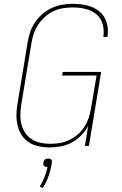

<svg xmlns="http://www.w3.org/2000/svg" viewBox="-20 -763 640 1004"><path d="M238 8Q210 8 182 2Q154 -4 131.5 -18.5Q109 -33 94 -55.5Q79 -78 72.5 -105Q66 -132 66 -160.5Q66 -189 71 -218L125 -544Q129 -571 138.5 -597.5Q148 -624 164.5 -648Q181 -672 203.5 -691Q226 -710 252.5 -722Q279 -734 306.5 -738.5Q334 -743 361 -743Q387 -743 411.5 -739.5Q436 -736 458 -727.5Q480 -719 498.5 -704Q517 -689 528 -668.5Q539 -648 542.5 -623Q546 -598 542 -573L541 -570H520L521 -573Q524 -595 521 -617Q518 -639 508.5 -657.5Q499 -676 482.5 -689.5Q466 -703 446 -710.5Q426 -718 404.5 -721Q383 -724 360 -724Q335 -724 309.5 -720Q284 -716 260.5 -705Q237 -694 216.5 -676Q196 -658 181 -636Q166 -614 157.5 -589.5Q149 -565 145 -541L91 -215Q87 -189 86.5 -163Q86 -137 92 -113Q98 -89 112 -68.5Q126 -48 146 -35Q166 -22 191.5 -16.5Q217 -11 243 -11Q267 -11 292 -15Q317 -19 340.5 -30Q364 -41 384.5 -58Q405 -75 419.5 -97Q434 -119 442.5 -143Q451 -167 455 -191L485 -368H305L308 -387H509L445 0H424L441 -104Q426 -77 404 -54.5Q382 -32 354.5 -17.5Q327 -3 297 2.5Q267 8 238 8ZM203 221 188 212Q203 188 213 162Q223 136 229 110H226Q222 110 217.5 109Q213 108 210 104.5Q207 101 206.5 96.5Q206 92 207 88Q208 83 209.5 79Q211 75 215 71.5Q219 68 224 67Q229 66 233 66Q237 66 241 67Q245 68 248 71.5Q251 75 251.5 79Q252 83 251 88Q246 122 234.5 156Q223 190 203 221Z"/></svg>

Font: Iosevka Thin Extended
Style: Italic
Weight: 100
Width: 7
Italic angle: -9°
Monospace: yes
Designer: Belleve Invis
Foundry: Belleve Invis
Version: Version 32.5.0; ttfautohint (v1.8.4)